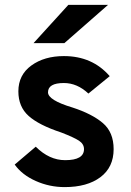

<svg xmlns="http://www.w3.org/2000/svg" viewBox="-20 -752 534 784"><path d="M421 -732 243 -576H117L259 -732ZM40 -80 126 -153Q181 -98 246 -98Q323 -98 323 -143Q323 -164 302.5 -177.5Q282 -191 230 -211Q139 -241 97 -278.5Q55 -316 55 -379Q55 -446 108 -484.5Q161 -523 241 -523Q357 -523 428 -441L341 -370Q295 -413 241 -413Q176 -413 176 -375Q176 -343 276 -313Q356 -287 400 -249.5Q444 -212 444 -143Q444 -69 390 -28.5Q336 12 244 12Q182 12 126 -13Q70 -38 40 -80Z"/></svg>

Font: ReCut ExtraBold
Style: Regular
Weight: 800
Designer: Giant Group (for alternate capitals set)
Version: Version 2.002;FEAKit 1.0